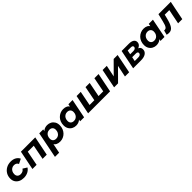

<svg xmlns="http://www.w3.org/2000/svg" viewBox="640 -2711 5070 5070"><g transform="rotate(-45 3175.0 -176.0)"><path d="M305 8Q222 8 160.5 -22Q99 -52 65 -106Q31 -160 31 -233Q31 -323 73 -393.5Q115 -464 189 -505Q263 -546 359 -546Q445 -546 508 -510.5Q571 -475 601 -410L469 -344Q452 -382 421.5 -399.5Q391 -417 349 -417Q303 -417 267 -394.5Q231 -372 210 -332.5Q189 -293 189 -241Q189 -186 221.5 -153.5Q254 -121 314 -121Q355 -121 389 -138.5Q423 -156 446 -193L561 -121Q523 -60 455.5 -26Q388 8 305 8Z M625 0 733 -538H1268L1160 0H1004L1091 -445L1119 -410H825L868 -445L781 0Z M1655 8Q1590 8 1541.5 -17Q1493 -42 1469 -94.5Q1445 -147 1452 -230Q1458 -326 1491.5 -397Q1525 -468 1583 -507Q1641 -546 1720 -546Q1783 -546 1836 -517.5Q1889 -489 1921 -435.5Q1953 -382 1953 -305Q1953 -238 1930 -180.5Q1907 -123 1866.5 -81Q1826 -39 1772 -15.5Q1718 8 1655 8ZM1272 194 1418 -538H1566L1544 -431L1510 -271L1489 -111L1428 194ZM1637 -121Q1684 -121 1719 -143.5Q1754 -166 1774.5 -205.5Q1795 -245 1795 -298Q1795 -353 1763 -385Q1731 -417 1672 -417Q1627 -417 1591 -394.5Q1555 -372 1535 -332.5Q1515 -293 1515 -240Q1515 -185 1547 -153Q1579 -121 1637 -121Z M2252 8Q2190 8 2137 -20.5Q2084 -49 2052 -103Q2020 -157 2020 -233Q2020 -301 2042.5 -358Q2065 -415 2106 -457Q2147 -499 2201 -522.5Q2255 -546 2317 -546Q2384 -546 2432 -521Q2480 -496 2503.5 -443.5Q2527 -391 2520 -308Q2515 -213 2481 -141.5Q2447 -70 2389.5 -31Q2332 8 2252 8ZM2300 -121Q2346 -121 2381.5 -143.5Q2417 -166 2437.5 -205.5Q2458 -245 2458 -298Q2458 -353 2425.5 -385Q2393 -417 2335 -417Q2290 -417 2254 -394.5Q2218 -372 2197.5 -332.5Q2177 -293 2177 -240Q2177 -185 2209.5 -153Q2242 -121 2300 -121ZM2407 0 2428 -107 2463 -267 2484 -427 2506 -538H2662L2555 0Z M3100 -128 3058 -92 3145 -538H3301L3214 -92L3185 -128H3433L3390 -92L3477 -538H3633L3525 0H2704L2812 -538H2967L2880 -92L2852 -128Z M3675 0 3783 -538H3939L3872 -211L4197 -538H4344L4237 0H4080L4148 -328L3823 0Z M4386 0 4494 -538H4764Q4856 -538 4906 -505Q4956 -472 4956 -410Q4956 -342 4896.5 -300.5Q4837 -259 4738 -259L4751 -294Q4837 -294 4881 -263Q4925 -232 4925 -168Q4925 -90 4860.5 -45Q4796 0 4680 0ZM4551 -106H4683Q4729 -106 4755.5 -125Q4782 -144 4782 -176Q4782 -201 4764.5 -213Q4747 -225 4711 -225H4575ZM4593 -317H4711Q4753 -317 4779 -335.5Q4805 -354 4805 -384Q4805 -409 4787 -421Q4769 -433 4734 -433H4616Z M5253 8Q5191 8 5138 -20.5Q5085 -49 5053 -103Q5021 -157 5021 -233Q5021 -301 5043.5 -358Q5066 -415 5107 -457Q5148 -499 5202 -522.5Q5256 -546 5318 -546Q5385 -546 5433 -521Q5481 -496 5504.5 -443.5Q5528 -391 5521 -308Q5516 -213 5482 -141.5Q5448 -70 5390.5 -31Q5333 8 5253 8ZM5301 -121Q5347 -121 5382.5 -143.5Q5418 -166 5438.5 -205.5Q5459 -245 5459 -298Q5459 -353 5426.5 -385Q5394 -417 5336 -417Q5291 -417 5255 -394.5Q5219 -372 5198.5 -332.5Q5178 -293 5178 -240Q5178 -185 5210.5 -153Q5243 -121 5301 -121ZM5408 0 5429 -107 5464 -267 5485 -427 5507 -538H5663L5556 0Z M5637 -1 5671 -129Q5678 -128 5683.5 -127.5Q5689 -127 5695 -127Q5727 -127 5749 -151Q5771 -175 5787 -219.5Q5803 -264 5817 -323L5869 -538H6329L6221 0H6065L6155 -449L6183 -411H5946L5986 -451L5953 -315Q5933 -231 5911 -169.5Q5889 -108 5862.5 -68Q5836 -28 5801 -8.5Q5766 11 5719 11Q5698 11 5679 8Q5660 5 5637 -1Z"/></g></svg>

Font: MOST Montserrat
Style: Bold Italic
Weight: 700
Italic angle: -11.3°
Designer: Julieta Ulanovsky
Foundry: Julieta Ulanovsky
Version: Version 8.000;March 11, 2024;FontCreator 15.0.0.2926 64-bit